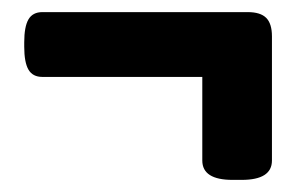

<svg xmlns="http://www.w3.org/2000/svg" viewBox="-20 -369 489 317"><path d="M314 -104V-242H50Q34 -242 27 -254Q20 -266 20 -292V-299Q20 -325 27 -337Q34 -349 50 -349H389Q410 -349 419.5 -339.5Q429 -330 429 -309V-104Q429 -72 379 -72H364Q314 -72 314 -104Z"/></svg>

Font: Asap Condensed
Style: Bold
Weight: 700
Designer: Pablo Cosgaya
Foundry: Omnibus-Type
Version: Version 1.010; ttfautohint (v1.8)